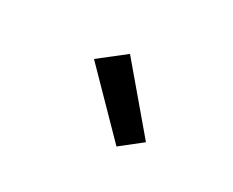

<svg xmlns="http://www.w3.org/2000/svg" viewBox="-53 -975 706 583"><g transform="rotate(30 300.0 -683.0)"><path d="M377 -551 185 -747 272 -815 448 -607Z"/></g></svg>

Font: Iosevka Curly SmBdEx
Style: Italic
Weight: 600
Width: 7
Italic angle: -9°
Monospace: yes
Designer: Belleve Invis
Foundry: Belleve Invis
Version: Version 11.1.0; ttfautohint (v1.8.3)